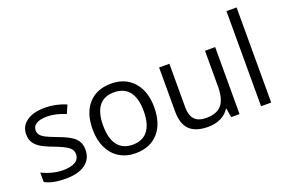

<svg xmlns="http://www.w3.org/2000/svg" viewBox="-99 -1096 2145 1441"><g transform="rotate(-20 974.0 -375.0)"><path d="M431.2 -146Q431.2 -71.3 375.5 -30.8Q319.8 9.8 219.2 9.8Q112.8 9.8 53.2 -23.9V-99.1Q91.8 -79.6 136 -68.4Q180.2 -57.1 221.2 -57.1Q284.7 -57.1 318.8 -77.4Q353 -97.7 353 -139.2Q353 -170.4 325.9 -192.6Q298.8 -214.8 220.2 -245.1Q145.5 -272.9 114 -293.7Q82.5 -314.5 67.1 -340.8Q51.8 -367.2 51.8 -403.8Q51.8 -469.2 105 -507.1Q158.2 -544.9 251 -544.9Q337.4 -544.9 419.9 -509.8L391.1 -443.8Q310.5 -477.1 245.1 -477.1Q187.5 -477.1 158.2 -459Q128.9 -440.9 128.9 -409.2Q128.9 -387.7 139.9 -372.6Q150.9 -357.4 175.3 -343.8Q199.7 -330.1 269 -304.2Q364.3 -269.5 397.7 -234.4Q431.2 -199.2 431.2 -146Z M1024.9 -268.1Q1024.9 -137.2 959 -63.7Q893.1 9.8 776.9 9.8Q705.1 9.8 649.4 -23.9Q593.8 -57.6 563.5 -120.6Q533.2 -183.6 533.2 -268.1Q533.2 -398.9 598.6 -471.9Q664.1 -544.9 780.3 -544.9Q892.6 -544.9 958.7 -470.2Q1024.9 -395.5 1024.9 -268.1ZM617.2 -268.1Q617.2 -165.5 658.2 -111.8Q699.2 -58.1 778.8 -58.1Q858.4 -58.1 899.7 -111.6Q940.9 -165 940.9 -268.1Q940.9 -370.1 899.7 -423.1Q858.4 -476.1 777.8 -476.1Q698.2 -476.1 657.7 -423.8Q617.2 -371.6 617.2 -268.1Z M1243.2 -535.2V-188Q1243.2 -122.6 1272.9 -90.3Q1302.7 -58.1 1366.2 -58.1Q1450.2 -58.1 1489 -104Q1527.8 -149.9 1527.8 -253.9V-535.2H1608.9V0H1542L1530.3 -71.8H1525.9Q1501 -32.2 1456.8 -11.2Q1412.6 9.8 1356 9.8Q1258.3 9.8 1209.7 -36.6Q1161.1 -83 1161.1 -185.1V-535.2Z M1861.8 0H1780.8V-759.8H1861.8Z"/></g></svg>

Font: f09607729
Style: Regular
Weight: 400
Foundry: Ascender Corporation
Version: Version 1.10